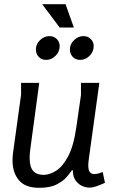

<svg xmlns="http://www.w3.org/2000/svg" viewBox="-20 -887 550 920"><path d="M168 -490 125 -171Q122 -149 122 -130Q122 -87 139 -68Q156 -49 189 -49Q216 -49 247.5 -68Q279 -87 306 -137Q333 -187 346 -279L368 -432V-490H456L405 -121Q404 -114 403.5 -107Q403 -100 403 -95Q403 -71 411 -62Q419 -53 431 -53Q446 -53 459 -58Q472 -63 472 -63L483 -11Q483 -11 470.5 -5.5Q458 0 441 6Q424 12 408 12Q391 12 372.5 3.5Q354 -5 341.5 -23.5Q329 -42 329 -71H325Q318 -61 301 -40.5Q284 -20 252 -3.5Q220 13 168 13Q101 13 70.5 -23.5Q40 -60 40 -119Q40 -138 43 -159L81 -433V-490ZM294 -867 334 -755H266L182 -867ZM315 -650Q315 -676 335 -695Q355 -714 380 -714Q401 -714 415 -700Q429 -686 429 -666Q429 -640 409.5 -620Q390 -600 364 -600Q342 -600 328.5 -614.5Q315 -629 315 -650ZM152 -650Q152 -676 172 -695Q192 -714 217 -714Q238 -714 252 -700Q266 -686 266 -666Q266 -640 246.5 -620Q227 -600 201 -600Q179 -600 165.5 -614.5Q152 -629 152 -650Z"/></svg>

Font: Rosario Light
Style: Italic
Weight: 300
Italic angle: -8.05°
Designer: Hector Gatti
Foundry: Omnibus Type
Version: Version 1.101; ttfautohint (v1.8.1.43-b0c9)